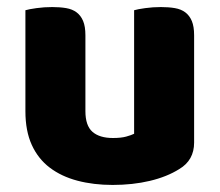

<svg xmlns="http://www.w3.org/2000/svg" viewBox="-20 -508 622 544"><path d="M52 -479Q62 -482 83.5 -485Q105 -488 128 -488Q150 -488 167.5 -485Q185 -482 197 -473Q209 -464 215.5 -448.5Q222 -433 222 -408V-193Q222 -152 242 -134.5Q262 -117 300 -117Q323 -117 337.5 -121Q352 -125 360 -129V-479Q370 -482 391.5 -485Q413 -488 436 -488Q458 -488 475.5 -485Q493 -482 505 -473Q517 -464 523.5 -448.5Q530 -433 530 -408V-104Q530 -54 488 -29Q453 -7 404.5 4.5Q356 16 299 16Q245 16 199.5 4Q154 -8 121 -33Q88 -58 70 -97.5Q52 -137 52 -193Z"/></svg>

Font: BALOOCHETTANREGULAR
Style: Book
Weight: 400
Designer: Maithili Shingre and Ek Type
Foundry: Ek Type
Version: Version 1.100;PS 1.000;hotconv 1.0.88;makeotf.lib2.5.647800;